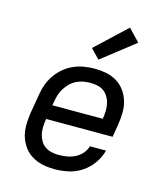

<svg xmlns="http://www.w3.org/2000/svg" viewBox="-115 -860 830 957"><g transform="rotate(15 300.0 -381.5)"><path d="M257 8Q234 8 211 5Q188 2 167 -6Q146 -14 128.5 -26.5Q111 -39 98 -56.5Q85 -74 76.5 -94.5Q68 -115 65 -137.5Q62 -160 63.5 -183.5Q65 -207 68 -230L85 -330Q89 -357 98.5 -383.5Q108 -410 124.5 -434Q141 -458 163.5 -477Q186 -496 212.5 -507.5Q239 -519 266.5 -523.5Q294 -528 321 -528Q351 -528 381 -522Q411 -516 435.5 -501Q460 -486 477 -462.5Q494 -439 502.5 -411Q511 -383 510.5 -352Q510 -321 505 -290L494 -223H151L150 -218Q147 -199 146.5 -179.5Q146 -160 150 -142.5Q154 -125 163.5 -109.5Q173 -94 187.5 -84Q202 -74 220 -70Q238 -66 257 -66Q278 -66 299.5 -69.5Q321 -73 341 -83Q361 -93 376 -110Q391 -127 397 -148H480Q471 -113 449 -81.5Q427 -50 395.5 -29Q364 -8 328 0Q292 8 257 8ZM163 -297H423L424 -302Q427 -321 427.5 -340Q428 -359 424 -376.5Q420 -394 411 -409.5Q402 -425 388 -435.5Q374 -446 356 -450Q338 -454 319 -454Q301 -454 283 -451Q265 -448 247.5 -439.5Q230 -431 216 -417.5Q202 -404 191.5 -387.5Q181 -371 175.5 -353.5Q170 -336 167 -318ZM326 -576 280 -624 437 -771 496 -709Z"/></g></svg>

Font: Iosevka Etoile Oblique
Style: Regular
Weight: 400
Italic angle: -9°
Designer: Belleve Invis
Foundry: Belleve Invis
Version: Version 15.5.2; ttfautohint (v1.8.4)